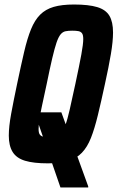

<svg xmlns="http://www.w3.org/2000/svg" viewBox="-20 -716 521 851"><path d="M248 115 133 -218H252L371 110V115ZM192 8Q129 8 91 -3.5Q53 -15 36 -42.5Q19 -70 19 -115Q19 -155 29.5 -212Q40 -269 56 -345Q73 -426 87 -486Q101 -546 117.5 -586.5Q134 -627 158 -651Q182 -675 218 -685.5Q254 -696 308 -696Q373 -696 411 -684.5Q449 -673 465 -646Q481 -619 481 -572Q481 -533 471.5 -476.5Q462 -420 445 -343Q428 -264 413.5 -204.5Q399 -145 383 -104.5Q367 -64 343 -39Q319 -14 283 -3Q247 8 192 8ZM200 -108Q217 -108 229.5 -110.5Q242 -113 251 -124.5Q260 -136 269.5 -161Q279 -186 289 -230.5Q299 -275 314 -344Q332 -428 340.5 -474.5Q349 -521 349 -543Q349 -561 343.5 -568.5Q338 -576 327.5 -578Q317 -580 300 -580Q283 -580 270.5 -577.5Q258 -575 248.5 -563.5Q239 -552 230.5 -527Q222 -502 211.5 -457.5Q201 -413 187 -344Q175 -288 166.5 -249Q158 -210 154.5 -185Q151 -160 151 -144Q151 -127 156.5 -119.5Q162 -112 172.5 -110Q183 -108 200 -108Z"/></svg>

Font: Saira Condensed
Style: Bold Italic
Weight: 700
Width: 3
Italic angle: -12°
Designer: Hector Gatti with collaboration of the Omnibus-Type team
Foundry: Omnibus-Type
Version: Version 1.101